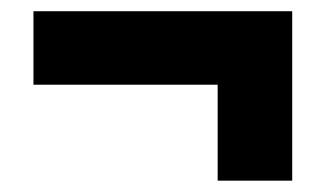

<svg xmlns="http://www.w3.org/2000/svg" viewBox="-20 -438 583 342"><path d="M500.5 -418V-116.2H367.7V-287.1H39.6V-418Z"/></svg>

Font: Open Sans SemiCondensed ExtraBold
Style: Regular
Weight: 800
Width: 4
Designer: Monotype Design Team
Foundry: Monotype Imaging Inc.
Version: Version 3.000